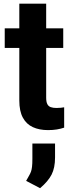

<svg xmlns="http://www.w3.org/2000/svg" viewBox="-20 -678 378 1015"><path d="M314.3 -424.6H5V-528.3H314.3ZM224.1 -658.5V-161.6Q224.1 -139.6 230.1 -127.8Q236 -116 248.2 -111.6Q260.4 -107.2 278.4 -107.2Q291.1 -107.2 301.7 -108.3Q312.2 -109.4 319.2 -110.8V-3.2Q301.5 2.8 280.7 6.3Q260 9.8 233.8 9.8Q187.7 9.8 153.6 -5.9Q119.4 -21.6 100.8 -56.1Q82.1 -90.6 82.1 -146.6V-658.5ZM271 154.2Q271 209.5 252.7 245.1Q234.4 280.7 191.9 316.8L118.2 278.1Q127.2 261.4 133.5 250.8Q139.8 240.1 143.7 229.7Q147.5 219.3 149.3 203.7Q151.2 188 151.2 161.5V80.7H271Z"/></svg>

Font: Heebo
Style: Regular
Weight: 400
Designer: Oded Ezer
Foundry: Ezer Type House
Version: Version 3.100